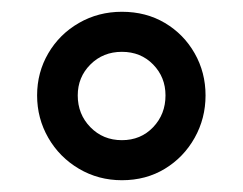

<svg xmlns="http://www.w3.org/2000/svg" viewBox="-20 -755 413 326"><path d="M187 -449Q147 -449 114 -468.5Q81 -488 62 -521Q43 -554 43 -593Q43 -632 62 -664.5Q81 -697 114 -716Q147 -735 187 -735Q228 -735 260 -716Q292 -697 310.5 -664.5Q329 -632 329 -593Q329 -554 310.5 -521Q292 -488 260 -468.5Q228 -449 187 -449ZM187 -517Q219 -517 240 -539Q261 -561 261 -593Q261 -624 240 -645.5Q219 -667 187 -667Q155 -667 133.5 -645.5Q112 -624 112 -593Q112 -561 133.5 -539Q155 -517 187 -517Z"/></svg>

Font: Instrument Sans SemiBold
Style: Regular
Weight: 600
Designer: Rodrigo Fuenzalida
Foundry: fragTYPE
Version: Version 1.000;gftools[0.9.28]